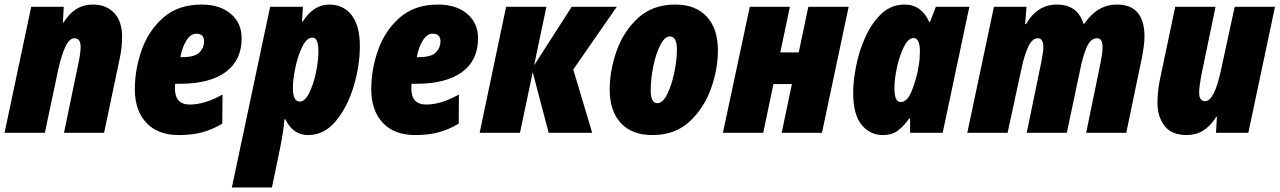

<svg xmlns="http://www.w3.org/2000/svg" viewBox="-23 -583 5618 843"><path d="M174 0 233 -279Q247 -342 264.5 -378.5Q282 -415 304 -415Q331 -415 331 -377Q331 -362 328 -341.5Q325 -321 321 -304L258 0H434L502 -323Q508 -350 510.5 -374.5Q513 -399 513 -421Q513 -490 478 -526.5Q443 -563 385 -563Q304 -563 256 -484H253L257 -553H114L-3 0Z M953 -40 954 -168Q876 -124 810 -124Q745 -124 745 -195Q745 -205 746 -215H765Q897 -215 967.5 -266.5Q1038 -318 1038 -415Q1038 -482 990 -522.5Q942 -563 863 -563Q760 -563 695 -506.5Q630 -450 599.5 -364.5Q569 -279 569 -191Q569 -98 619.5 -44Q670 10 762 10Q820 10 864.5 -2Q909 -14 953 -40ZM839 -435Q873 -435 873 -401Q873 -374 853 -353Q833 -332 775 -332H769Q777 -376 795.5 -405.5Q814 -435 839 -435Z M1263 -197Q1263 -235 1274 -287Q1285 -339 1304.5 -378.5Q1324 -418 1349 -418Q1375 -418 1375 -358Q1375 -315 1364 -263.5Q1353 -212 1334.5 -174.5Q1316 -137 1293 -137Q1263 -137 1263 -197ZM1171 240 1205 76Q1213 37 1218 5.5Q1223 -26 1226 -59H1230Q1264 10 1329 10Q1401 10 1452 -52Q1503 -114 1530 -204.5Q1557 -295 1557 -381Q1557 -470 1521 -516.5Q1485 -563 1422 -563Q1354 -563 1306 -488H1303L1307 -553H1163L995 240Z M1991 -40 1992 -168Q1914 -124 1848 -124Q1783 -124 1783 -195Q1783 -205 1784 -215H1803Q1935 -215 2005.5 -266.5Q2076 -318 2076 -415Q2076 -482 2028 -522.5Q1980 -563 1901 -563Q1798 -563 1733 -506.5Q1668 -450 1637.5 -364.5Q1607 -279 1607 -191Q1607 -98 1657.5 -44Q1708 10 1800 10Q1858 10 1902.5 -2Q1947 -14 1991 -40ZM1877 -435Q1911 -435 1911 -401Q1911 -374 1891 -353Q1871 -332 1813 -332H1807Q1815 -376 1833.5 -405.5Q1852 -435 1877 -435Z M2260 0 2316 -266 2386 0H2577L2494 -278L2685 -553H2487L2322 -296L2376 -553H2199L2083 0Z M3129 -363Q3129 -457 3080 -510Q3031 -563 2942 -563Q2843 -563 2779 -504.5Q2715 -446 2684.5 -360Q2654 -274 2654 -190Q2654 -96 2702.5 -43Q2751 10 2842 10Q2939 10 3002.5 -47.5Q3066 -105 3097.5 -191Q3129 -277 3129 -363ZM2834 -187Q2834 -235 2845 -290Q2856 -345 2875.5 -384Q2895 -423 2918 -423Q2949 -423 2949 -366Q2949 -319 2937.5 -264Q2926 -209 2906.5 -169.5Q2887 -130 2863 -130Q2834 -130 2834 -187Z M3328 0 3373 -214H3454L3409 0H3586L3703 -553H3526L3484 -353H3403L3445 -553H3269L3151 0Z M3904 -196Q3904 -237 3915.5 -288.5Q3927 -340 3946 -378Q3965 -416 3988 -416Q4016 -416 4016 -356Q4016 -342 4014.5 -323.5Q4013 -305 4007 -273Q3997 -225 3978.5 -180Q3960 -135 3931 -135Q3904 -135 3904 -196ZM3969 -63H3973V0H4116L4233 -553H4086L4060 -486H4057Q4023 -563 3949 -563Q3890 -563 3847.5 -523Q3805 -483 3777 -421.5Q3749 -360 3736 -293.5Q3723 -227 3723 -176Q3723 -80 3760 -35Q3797 10 3853 10Q3894 10 3920.5 -10.5Q3947 -31 3969 -63Z M4401 0 4462 -282Q4475 -344 4492.5 -379.5Q4510 -415 4533 -415Q4558 -415 4558 -375Q4558 -362 4554.5 -342.5Q4551 -323 4548 -306L4485 0H4661L4720 -279Q4731 -335 4748 -375Q4765 -415 4794 -415Q4818 -415 4818 -377Q4818 -360 4815 -341Q4812 -322 4809 -307L4746 0H4922L4990 -326Q4995 -352 4998.5 -377Q5002 -402 5002 -422Q5002 -563 4881 -563Q4795 -563 4738 -479H4734Q4708 -563 4617 -563Q4531 -563 4482 -477H4478L4484 -553H4341L4224 0Z M5317 -70H5320L5316 0H5458L5575 -553H5398L5338 -276Q5309 -139 5268 -139Q5242 -139 5242 -177Q5242 -192 5245 -212.5Q5248 -233 5251 -250L5314 -553H5137L5069 -230Q5059 -178 5059 -132Q5059 -71 5090 -30.5Q5121 10 5188 10Q5268 10 5317 -70Z"/></svg>

Font: Noto Sans Display SemiCondensed Black
Style: Italic
Weight: 900
Width: 4
Designer: Monotype Design team
Foundry: Monotype Imaging Inc.
Version: 1.000